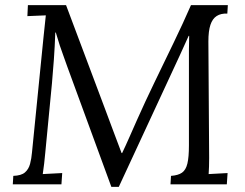

<svg xmlns="http://www.w3.org/2000/svg" viewBox="-20 -720 957 750"><path d="M415 10 242 -462Q233 -488 226.5 -505.5Q220 -523 213.5 -542.5Q207 -562 198 -593H196Q194 -537 190.5 -488Q187 -439 183 -395L157 -125Q155 -103 152.5 -81Q150 -59 147 -40Q166 -41 185 -42Q204 -43 223 -44L220 0H30L32 -33Q63 -34 77.5 -46.5Q92 -59 97.5 -80Q103 -101 105 -125L150 -575Q152 -596 154.5 -617.5Q157 -639 159 -660Q141 -659 123 -658.5Q105 -658 87 -657L89 -700H238L392 -290Q407 -249 423 -207Q439 -165 455 -122H457Q470 -149 486.5 -186.5Q503 -224 515 -251Q547 -323 584 -399.5Q621 -476 658 -552.5Q695 -629 726 -700H870L868 -667Q843 -668 826.5 -657.5Q810 -647 802 -623Q794 -599 794 -558L797 -103Q797 -85 796.5 -69.5Q796 -54 795 -40Q814 -41 832 -42Q850 -43 869 -44L866 0H646L648 -33Q676 -35 691 -45.5Q706 -56 712 -81Q718 -106 718 -152V-494Q718 -509 718 -523Q718 -537 718.5 -551.5Q719 -566 719 -580H717L682 -503L444 10Z"/></svg>

Font: Lora
Style: Italic
Weight: 400
Italic angle: -3°
Designer: Olga Karpushina, Alexei Vanyashin (Cyrillic)
Foundry: Cyreal
Version: Version 3.008